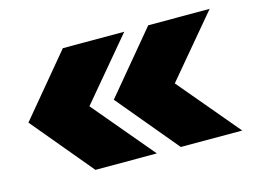

<svg xmlns="http://www.w3.org/2000/svg" viewBox="-66 -563 836 631"><g transform="rotate(-15 352.0 -247.0)"><path d="M188.5 -40 16 -247 188.5 -454H397.5L223.5 -247L397.5 -40ZM479 -40 306.5 -247 479 -454H688L514 -247L688 -40Z"/></g></svg>

Font: Anybody Black
Style: Regular
Weight: 900
Designer: Tyler Finck
Foundry: Etcetera Type Company
Version: Version 1.010; ttfautohint (v1.8.3) -l 8 -r 50 -G 200 -x 14 